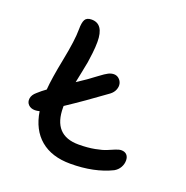

<svg xmlns="http://www.w3.org/2000/svg" viewBox="-110 -743 770 795"><g transform="rotate(20 275.0 -345.5)"><path d="M68.8 -208Q50.8 -208 40 -218.8Q29.3 -229.5 31.5 -246.1Q33.7 -262.7 50.8 -276.9Q67.9 -292.5 85.9 -305.2Q89.4 -354 107.7 -445.6Q126 -537.1 126 -585Q126 -614.7 133.3 -627.9Q140.6 -641.1 162.1 -641.1Q215.8 -641.1 215.8 -562Q215.8 -539.1 212.6 -511.7Q209.5 -484.4 207 -469.7Q204.6 -455.1 197 -418.9Q189.5 -382.8 188 -375Q228 -400.4 268.1 -431.2Q290 -447.8 302.2 -453.9Q314.5 -460 326.2 -460Q338.9 -460 348.4 -451.7Q357.9 -443.4 360.8 -431.4Q363.8 -419.4 358.4 -405Q353 -390.6 338.9 -379.9Q251 -315.4 174.8 -265.1V-258.8Q174.8 -136.2 287.1 -136.2Q326.7 -136.2 358.6 -142.3Q390.6 -148.4 406.7 -155.5Q422.9 -162.6 438 -168.7Q453.1 -174.8 462.9 -174.8Q478 -174.8 486.6 -165.8Q495.1 -156.7 495.1 -141.1Q495.1 -125 486.8 -110.4Q478.5 -95.7 462.9 -86.9Q387.2 -49.8 282.2 -49.8Q200.2 -49.8 150.6 -91.3Q101.1 -132.8 88.9 -210.9Q77.1 -208 68.8 -208Z"/></g></svg>

Font: Shantell Sans Irregular Bouncy
Style: Regular
Weight: 400
Designer: Stephen Nixon, Anya Danilova, Shantell Martin
Foundry: Arrow Type
Version: Version 1.006;[9816181b4]